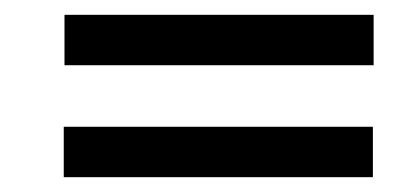

<svg xmlns="http://www.w3.org/2000/svg" viewBox="-20 -455 566 259"><path d="M67 -367H484V-435H67ZM66 -216H483V-284H66Z"/></svg>

Font: Fixel Text 20240404
Style: Italic
Weight: 400
Width: 4
Italic angle: -10°
Designer: AlfaBravo + MacPaw
Foundry: Kyrylo Tkachov, Marchela Mozhyna, Serhii Makarenko, Maria Weinstein, Zakhar Kryvoshyya
Version: Version 1.211;Glyphs 3.2 (3225)